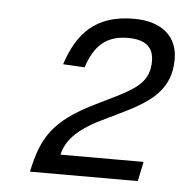

<svg xmlns="http://www.w3.org/2000/svg" viewBox="-38 -756 457 470"><g transform="rotate(5 190.5 -520.5)"><path d="M52 -323H317L327 -371H123C130 -404 155 -434 215 -463L256 -483C329 -518 381 -550 381 -628C381 -681 345 -718 273 -718C179 -718 135 -669 110 -592L163 -589C181 -644 210 -670 263 -670C309 -670 326 -650 326 -618C326 -571 298 -551 246 -525L195 -500C96 -451 70 -408 52 -323Z"/></g></svg>

Font: Geist Light
Style: Italic
Weight: 300
Italic angle: -12°
Designer: Basement.studio, Andrés Briganti, Mateo Zaragoza
Foundry: Basement.studio, Vercel, Andrés Briganti, Guido Ferreyra, Mateo Zaragoza
Version: Version 1.500